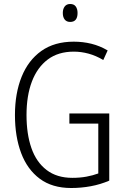

<svg xmlns="http://www.w3.org/2000/svg" viewBox="-20 -984 630 963"><path d="M328 -415H528V-78Q484 -59 435.5 -50Q387 -41 337 -41Q242 -41 179.5 -87.5Q117 -134 86 -216.5Q55 -299 55 -407Q55 -516 88.5 -599Q122 -682 187.5 -728.5Q253 -775 350 -775Q396 -775 438.5 -764.5Q481 -754 520 -731L498 -683Q461 -705 424 -715Q387 -725 350 -725Q272 -725 219.5 -685.5Q167 -646 140 -575Q113 -504 113 -407Q113 -312 137.5 -241.5Q162 -171 213.5 -131.5Q265 -92 343 -92Q381 -92 413.5 -98Q446 -104 473 -114V-364H328ZM332 -964Q351 -964 360 -951.5Q369 -939 369 -919Q369 -874 332 -874Q314 -874 304.5 -886Q295 -898 295 -919Q295 -939 304.5 -951.5Q314 -964 332 -964Z"/></svg>

Font: Noto Sans Tamil UI Condensed Light
Style: Regular
Weight: 300
Width: 3
Designer: Jelle Bosma - Monotype Design Team
Foundry: Monotype Imaging Inc.
Version: Version 2.004; ttfautohint (v1.8.4.7-5d5b)